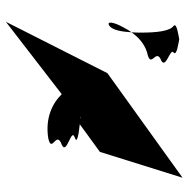

<svg xmlns="http://www.w3.org/2000/svg" viewBox="-14 -800 628 639"><g transform="rotate(90 299.5 -481.0)"><path d="M53 -187 294 -373C325 -341 374 -318 440 -328C494 -340 412 -355 462 -373C500 -390 400 -405 440 -417C460 -424 424 -430 394 -433L486 -500L572 -775L224 -525ZM67 -532C80 -542 86 -570 88 -605C81 -596 76 -586 71 -577C53 -545 50 -520 67 -532ZM67 -745C53 -756 103 -762 111 -764C120 -762 169 -756 155 -745C139 -733 221 -718 175 -701C146 -684 211 -669 155 -657C126 -648 104 -628 88 -605C89 -616 89 -627 89 -639C89 -689 84 -733 67 -745ZM111 -764C113 -764 113 -764 111 -764ZM372 -435C367 -436 367 -436 372 -436C377 -436 377 -436 372 -435Z"/></g></svg>

Font: bitstorm
Style: suext
Weight: 400
Version: Version 0.2